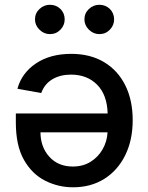

<svg xmlns="http://www.w3.org/2000/svg" viewBox="-20 -784 627 811"><path d="M280.9 -556.5Q361.2 -556.5 419.4 -521.7Q477.6 -486.9 509.1 -423.8Q540.5 -360.8 540.5 -276.3Q540.5 -192.5 509.1 -128.6Q477.6 -64.6 421 -28.8Q364.3 7.1 288.4 7.1Q226.6 7.1 171.3 -20.4Q116.1 -47.9 81.5 -108.1Q46.9 -168.3 46.9 -267V-304.7H434.7Q432.5 -383.5 390.3 -426.1Q348 -468.8 279.8 -468.8Q234.4 -468.8 201.3 -449.2Q168.3 -429.7 154.1 -391L53.6 -409.1Q71.7 -475.5 131.7 -516Q191.8 -556.5 280.9 -556.5ZM434.3 -225.1H150.9Q151.3 -162.6 188.6 -121.6Q225.9 -80.6 287.6 -80.6Q330.6 -80.6 362.7 -100.7Q394.9 -120.7 413.5 -153.6Q432.2 -186.4 434.3 -225.1ZM190.7 -639.9Q165.8 -639.9 146.8 -658.6Q127.8 -677.2 127.8 -702.1Q127.8 -728.3 146.8 -746.1Q165.8 -763.8 190.7 -763.8Q217.3 -763.8 235.3 -746.1Q253.2 -728.3 253.2 -702.1Q253.2 -677.2 235.3 -658.6Q217.3 -639.9 190.7 -639.9ZM399.5 -639.9Q374.6 -639.9 355.6 -658.6Q336.6 -677.2 336.6 -702.1Q336.6 -728.3 355.6 -746.1Q374.6 -763.8 399.5 -763.8Q426.1 -763.8 444.1 -746.1Q462 -728.3 462 -702.1Q462 -677.2 444.1 -658.6Q426.1 -639.9 399.5 -639.9Z"/></svg>

Font: Inter UI Medium
Style: Regular
Weight: 500
Designer: Rasmus Andersson
Foundry: rsms
Version: 3.2;8d6f07862